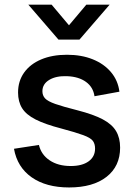

<svg xmlns="http://www.w3.org/2000/svg" viewBox="-20 -790 576 824"><path d="M101.5 -770H201.5L276 -681.5L350.5 -770H450.5L321 -620H231ZM276.5 14.5Q178 14.5 116 -29Q54 -72.5 40 -151.5L147 -168Q157 -126 193.2 -101.8Q229.5 -77.5 283.5 -77.5Q332.5 -77.5 360.2 -97.5Q388 -117.5 388 -152.5Q388 -173 378.2 -185.8Q368.5 -198.5 337.5 -210Q306.5 -221.5 243 -238.5Q173.5 -256.5 132.8 -277.2Q92 -298 74.8 -325.8Q57.5 -353.5 57.5 -393Q57.5 -442 83.5 -478.5Q109.5 -515 156.8 -535Q204 -555 267.5 -555Q329.5 -555 378 -535.5Q426.5 -516 456.5 -480.2Q486.5 -444.5 492.5 -396.5L385.5 -377Q380 -416 349 -438.5Q318 -461 268.5 -463Q221 -465 191.5 -447.2Q162 -429.5 162 -398.5Q162 -380.5 173.2 -368Q184.5 -355.5 217 -344Q249.5 -332.5 313 -316.5Q381 -299 421 -277.8Q461 -256.5 478.2 -227.2Q495.5 -198 495.5 -156.5Q495.5 -76.5 437.2 -31Q379 14.5 276.5 14.5Z"/></svg>

Font: Manrope ExtraLight SemiBold
Style: Regular
Weight: 600
Version: Version 4.504